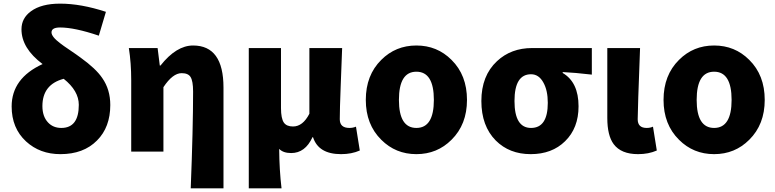

<svg xmlns="http://www.w3.org/2000/svg" viewBox="-20 -833 4261 1055"><path d="M413 -257Q413 -334 330 -400Q213 -369 213 -250Q213 -193 244 -160Q272 -130 317 -130Q413 -130 413 -257ZM523 -637Q390 -682 310 -682Q263 -682 263 -655Q263 -631 311 -595Q326 -583 362 -559Q402 -532 422 -517Q507 -456 542 -404Q586 -341 586 -256Q586 -134 513 -61Q439 14 312 14Q199 14 123 -56Q44 -129 44 -248Q44 -403 214 -481Q98 -568 98 -672Q98 -733 150 -771Q207 -813 310 -813Q425 -813 562 -768Z M1028 202Q1041 -127 1041 -330Q1041 -388 1027 -410Q1014 -431 978 -431Q929 -431 878 -354V0H701V-392Q701 -487 688 -569H846L858 -473H862Q949 -583 1041 -583Q1208 -583 1208 -352V202Z M1347 -569H1524V-239Q1524 -182 1540 -159Q1555 -138 1590 -138Q1644 -138 1680 -208V-569H1860L1852 -359Q1847 -231 1847 -178Q1847 -130 1900 -130Q1919 -130 1936 -137L1957 -6Q1912 14 1854 14Q1730 14 1700 -79H1697Q1657 8 1580 8Q1536 8 1514 -15Q1515 102 1527 202H1347Z M2075 -65Q1990 -149 1990 -284Q1990 -420 2075 -504Q2154 -583 2268 -583Q2382 -583 2461 -504Q2546 -420 2546 -284Q2546 -149 2461 -65Q2382 14 2268 14Q2154 14 2075 -65ZM2364 -284Q2364 -439 2268 -439Q2172 -439 2172 -284Q2172 -130 2268 -130Q2364 -130 2364 -284Z M2704 -61Q2625 -141 2625 -278Q2625 -417 2711 -497Q2788 -569 2904 -569H3232V-423Q3137 -434 3072 -437V-432Q3159 -381 3159 -249Q3159 -129 3085 -57Q3013 14 2896 14Q2779 14 2704 -61ZM2990 -268Q2990 -336 2966 -379Q2941 -425 2898 -425Q2807 -425 2807 -278Q2807 -130 2898 -130Q2990 -130 2990 -268Z M3352 -41Q3317 -88 3317 -185V-569H3497Q3484 -228 3484 -178Q3484 -130 3533 -130Q3553 -130 3568 -137L3589 -6Q3544 14 3486 14Q3393 14 3352 -41Z M3711 -65Q3626 -149 3626 -284Q3626 -420 3711 -504Q3790 -583 3904 -583Q4018 -583 4097 -504Q4182 -420 4182 -284Q4182 -149 4097 -65Q4018 14 3904 14Q3790 14 3711 -65ZM4000 -284Q4000 -439 3904 -439Q3808 -439 3808 -284Q3808 -130 3904 -130Q4000 -130 4000 -284Z"/></svg>

Font: Source Han Sans CN Heavy
Style: Bold
Weight: 900
Designer: Ryoko NISHIZUKA (kana & ideographs); Paul D. Hunt (Latin, Greek & Cyrillic); Wenlong ZHANG (bopomofo); Sandoll Communica
Foundry: Adobe Systems Incorporated
Version: Version 1.000;PS 1;hotconv 1.0.78;makeotf.lib2.5.61930